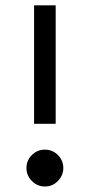

<svg xmlns="http://www.w3.org/2000/svg" viewBox="-20 -674 333 712"><path d="M106.4 -214.8V-654.3H186.5V-214.8ZM146.5 17.6Q118.2 17.6 98.1 -2.9Q78.1 -23.4 78.1 -50.8Q78.1 -79.1 98.1 -99.1Q118.2 -119.1 146.5 -119.1Q174.8 -119.1 194.8 -99.1Q214.8 -79.1 214.8 -50.8Q214.8 -23.4 194.8 -2.9Q174.8 17.6 146.5 17.6Z"/></svg>

Font: Sen
Style: Regular
Weight: 400
Designer: Kosal Sen, Philatype
Foundry: Philatype
Version: Version 2.000;gftools[0.9.31]